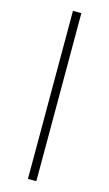

<svg xmlns="http://www.w3.org/2000/svg" viewBox="-138 -740 576 1012"><g transform="rotate(15 150.0 -233.5)"><path d="M172.9 224.6H127V-692.4H172.9Z"/></g></svg>

Font: Padauk
Style: Regular
Weight: 400
Designer: Debbi Hosken
Foundry: SIL
Version: Version 3.003; ttfautohint (v1.8.2) -l 8 -r 50 -G 200 -x 14 